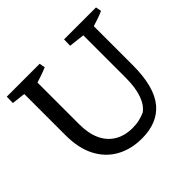

<svg xmlns="http://www.w3.org/2000/svg" viewBox="-162 -828 1024 1024"><g transform="rotate(-45 350.0 -316.0)"><path d="M364 18Q282 18 219.5 -16.5Q157 -51 122 -118Q87 -185 87 -283V-650H180V-273Q180 -204 202 -156Q224 -108 266.5 -82.5Q309 -57 368 -57Q397 -57 419.5 -62.5Q442 -68 463 -77Q496 -100 513.5 -149.5Q531 -199 531 -273V-650H605V-293Q605 -211 589 -151.5Q573 -92 542 -55Q511 -18 466 0Q421 18 364 18ZM148 -587 10 -603 11 -650H151ZM166 -583 165 -650H259L265 -618Q243 -608 217 -599.5Q191 -591 166 -583ZM580 -587 442 -603 443 -650H583ZM591 -583 590 -650H684L690 -618Q668 -608 642 -599.5Q616 -591 591 -583Z"/></g></svg>

Font: Eczar
Style: Regular
Weight: 400
Designer: Vaibhav Singh
Foundry: Rosetta Type Foundry
Version: Version 2.000